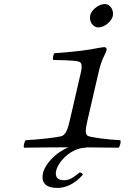

<svg xmlns="http://www.w3.org/2000/svg" viewBox="-20 -725 680 945"><path d="M387.8 135C385.4 128 380.4 124 371.4 124C344.3 146 324.6 162 295.6 162C258.6 162 250.4 141 256.5 115C267.1 69 331.5 2 402.5 2L401.5 0.3C459.4 0.7 534.3 1.3 563.5 2C570.9 -4 576.7 -29 572.1 -35C518.5 -37 420.3 -49 411.2 -57C398.5 -67 399.9 -86 410.9 -134L465.9 -372C481.5 -439.8 499.4 -456.5 504.8 -480C506.3 -486.5 500.6 -493 493.8 -493C482.6 -493 453.4 -486.7 425.5 -481.9C378 -473.7 291.3 -465.8 246.9 -463C241.9 -454.5 239.1 -438 241.3 -430C336.3 -428 371.6 -426.1 377.8 -415C384.5 -403 383 -390 377 -364L323.9 -134C313.1 -87 304.7 -68 288.2 -57C275.3 -49 156.5 -37 107.1 -35C99.7 -29 93.9 -4 98.5 2C135.6 1.1 257.7 0.2 317.3 0C250.6 26.9 201.5 84.5 191.9 126C179.4 180 212.8 200 262.8 200C303.8 200 348.4 180 387.8 135ZM424.1 -650C417.1 -620 437.2 -590 464.2 -590C495.2 -590 529.4 -621 534.9 -645C541.4 -673 524.8 -705 494.8 -705C467.8 -705 430.5 -678 424.1 -650Z"/></svg>

Font: Linux Libertine Mono O
Style: Mono Oblique
Weight: 400
Italic angle: -13°
Designer: Philipp H. Poll
Foundry: Philipp H. Poll
Version: Version 5.1.7